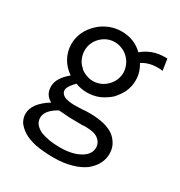

<svg xmlns="http://www.w3.org/2000/svg" viewBox="-155 -581 810 862"><g transform="rotate(30 250.0 -150.0)"><path d="M155 -385C175 -405 199 -415 226 -415C239 -415 252 -412 264 -407C277 -402 288 -394 297 -385C306 -376 314 -365 319 -352C324 -340 327 -327 327 -314C327 -301 324 -288 319 -276C314 -264 306 -253 297 -244C288 -235 277 -227 265 -222C253 -217 240 -214 226 -214C213 -214 200 -217 188 -222C175 -227 164 -234 156 -244C146 -252 139 -263 134 -276C129 -288 126 -301 126 -314C126 -327 128 -340 133 -352C138 -364 145 -375 155 -385ZM339 -428C310 -457 273 -472 228 -472C207 -472 186 -468 166 -460C145 -451 127 -440 112 -425C96 -410 83 -393 74 -374C65 -354 60 -333 60 -310C60 -285 66 -262 78 -240C90 -218 107 -200 128 -186C93 -157 76 -129 76 -100C76 -71 88 -50 113 -37C63 -6 38 28 38 64C38 79 42 92 50 106C59 118 71 130 87 140C103 150 124 158 150 164C177 169 208 172 245 172C280 172 311 168 338 160C364 153 386 142 403 130C420 116 433 102 442 84C451 68 455 50 455 32C455 16 452 1 445 -13C438 -27 428 -39 415 -50C402 -60 384 -68 362 -74C341 -79 315 -82 285 -82C274 -82 262 -82 248 -80C236 -80 223 -79 210 -79C187 -79 170 -82 156 -88C144 -95 137 -104 137 -115C137 -129 148 -146 169 -167C189 -160 208 -156 227 -156C250 -156 271 -160 291 -168C311 -177 328 -188 344 -202C358 -217 370 -234 379 -252C388 -272 392 -292 392 -313C392 -341 384 -367 369 -390C392 -405 419 -412 448 -412H462C466 -411 470 -411 475 -410L466 -469H453C409 -469 371 -455 339 -428ZM161 -24C176 -23 194 -22 214 -20C234 -20 257 -19 282 -19C285 -19 289 -19 292 -20H302C331 -20 353 -15 366 -5C380 5 388 19 389 37C389 62 376 81 349 96C322 111 289 118 248 118C229 118 210 117 192 114C175 111 160 107 146 102C134 96 123 88 116 80C108 70 104 59 104 46C104 21 123 -3 161 -24Z"/></g></svg>

Font: Inconsolatazi4
Style: Regular
Weight: 400
Designer: Raph Levien, Kirill Tkachev
Foundry: Cyreal
Version: Version 1.013